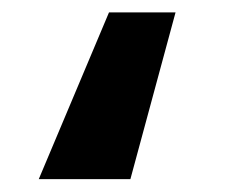

<svg xmlns="http://www.w3.org/2000/svg" viewBox="-20 -176 359 307"><path d="M188.5 110.4H42L154.3 -156.2H260.7Z"/></svg>

Font: Gen Shin Gothic Medium
Style: Regular
Weight: 500
Designer: [Source Han Sans]
Ryoko NISHIZUKA  (kana & ideographs); Paul D. Hunt (Latin, Greek & Cyrillic); Wenlong ZHANG  (bopomofo
Version: Version 1.002.20150607